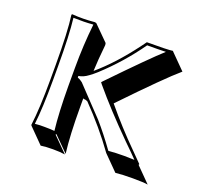

<svg xmlns="http://www.w3.org/2000/svg" viewBox="-93 -538 739 703"><g transform="rotate(20 276.0 -186.5)"><path d="M82 -234.9Q82 -367.7 73.2 -429.2L75.2 -432.1Q118.2 -428.7 162.1 -433.1Q168 -432.6 169.4 -431.6L226.1 -375Q227.5 -372.1 227.5 -366.2Q221.2 -305.7 219.7 -263.7Q287.1 -321.3 352.5 -409.2Q360.4 -419.9 367.2 -429.2Q448.7 -429.2 467.8 -432.1L470.2 -429.2L526.4 -372.6Q474.1 -328.1 329.6 -177.2Q389.6 -104.5 455.1 -39.6Q484.9 -9.8 494.1 0L492.2 2.9L548.3 59.6Q533.2 56.6 488.8 56.6Q448.7 56.6 422.4 59.6L366.2 2.9Q309.1 -76.7 236.3 -151.4Q229 -155.3 220.7 -155.3L218.8 -157.2V-123.5Q218.8 -13.7 227.5 56.6L170.9 0L168.9 2.9L225.6 59.6Q207.5 56.6 178.7 56.6Q149.9 56.6 131.3 59.6L75.2 2.9L73.2 0Q82 -68.4 82 -180.2ZM91.8 -234.9V-180.2Q91.8 -72.8 84 -8.3Q103.5 -10.3 122.1 -9.8Q141.1 -9.8 160.2 -8.3Q152.3 -76.2 151.9 -180.2V-251Q151.9 -339.4 161.1 -422.9Q125.5 -419.9 84 -421.4Q91.8 -356.4 91.8 -234.9ZM173.8 -227.5V-221.2Q183.6 -217.8 192.9 -210.4L193.4 -210Q289.6 -109.4 296.4 -101.6Q333.5 -59.1 370.6 -7.3Q399.4 -9.8 432.1 -9.8Q450.7 -9.8 471.7 -8.8Q453.6 -27.8 418.9 -61.5Q329.1 -150.9 265.1 -227.5L259.8 -234.4L265.6 -240.7Q398.4 -378.4 444.8 -419.9Q418.9 -418.9 372.1 -418.9Q312.5 -334.5 236.8 -265.1Q222.2 -252 210.9 -244.1Q192.4 -230 173.8 -227.5Z"/></g></svg>

Font: Linux Biolinum Shadow O
Style: Regular
Weight: 400
Designer: Philipp H. Poll
Foundry: Philipp H. Poll
Version: Version 1.0.4